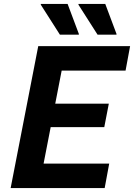

<svg xmlns="http://www.w3.org/2000/svg" viewBox="-20 -954 680 974"><path d="M34 0 174 -720H317L177 0ZM132 0 156 -124H534L511 0ZM195 -309 218 -428H532L509 -309ZM248 -596 272 -720H640L617 -596ZM284 -778 187 -930V-934H323L380 -782V-778ZM475 -778 378 -930V-934H514L571 -782V-778Z"/></svg>

Font: Kufam SemiBold
Style: Italic
Weight: 600
Italic angle: -11°
Designer: Artur Schmal
Foundry: Original Type
Version: Version 1.301; ttfautohint (v1.8.3)